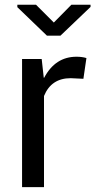

<svg xmlns="http://www.w3.org/2000/svg" viewBox="-20 -772 394 792"><path d="M229.5 -625H173.5L51.5 -742.5V-752.5H128.5L202 -679L274.5 -752.5H353.5V-743.5ZM161.5 0H71V-528.5H152L160.5 -451.5L162 -451Q208 -538 295.5 -538Q319 -538 336.5 -532.5L324 -447L271.5 -449.5Q191.5 -449.5 161.5 -376Z"/></svg>

Font: Roberto Sans
Style: Regular
Weight: 400
Designer: Google (font) & Cristiano Sobral (main changes)
Version: Version 1.500; ttfautohint (v1.8.4.7-5d5b-dirty)